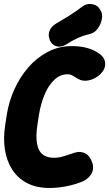

<svg xmlns="http://www.w3.org/2000/svg" viewBox="-22 -915 542 954"><path d="M223.8 19Q158.6 19 112.2 -5.4Q65.8 -29.8 38.2 -73.2Q10.6 -116.6 2.1 -173.5Q-6.4 -230.4 4 -295L12 -347Q22.4 -411.4 49.7 -471.8Q77 -532.2 118.9 -580.4Q160.8 -628.6 215.6 -657.3Q270.4 -686 336.2 -686Q420.6 -686 473.8 -646.6Q500.8 -626.2 500.7 -596.6Q500.6 -567 470.4 -541Q446 -520.8 417.1 -515.3Q388.2 -509.8 364.8 -523.6Q351.2 -532.2 339.4 -539.1Q327.6 -546 314.2 -546Q277.4 -546 248.4 -518.9Q219.4 -491.8 200.3 -446.8Q181.2 -401.8 172 -347L164 -295Q151.6 -214.6 170.6 -172.8Q189.6 -131 247.4 -131Q271.6 -131 297.6 -139.6Q323.6 -148.2 350.8 -156.8Q378.6 -165.4 402.6 -152.4Q426.6 -139.4 437.4 -103.8Q446.4 -73.2 429.9 -47.7Q413.4 -22.2 381 -10.4Q342.6 4.4 301.9 11.7Q261.2 19 223.8 19ZM308.4 -695Q282.8 -678.6 259.4 -684.9Q236 -691.2 225.2 -715.6V-717.6Q215.6 -739.8 224.1 -761.7Q232.6 -783.6 257.4 -798.2Q289.4 -817.2 320.5 -836.3Q351.6 -855.4 383.2 -879.6Q407.2 -899.2 435.7 -894.4Q464.2 -889.6 476.6 -864.8L480.2 -858.8Q488.8 -842 483.5 -817.1Q478.2 -792.2 462.8 -771.9Q447.4 -751.6 425.4 -746.2Q389 -737.8 360.5 -724.3Q332 -710.8 308.4 -695Z"/></svg>

Font: Winky Sans
Style: Italic
Weight: 400
Italic angle: -8.97852°
Designer: Simon Atzbach
Foundry: typofactur
Version: Version 1.205